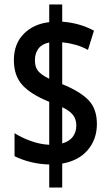

<svg xmlns="http://www.w3.org/2000/svg" viewBox="-20 -780 494 858"><path d="M200 -45Q157 -46 117 -56Q77 -66 45 -82V-185Q76 -165 117.5 -150Q159 -135 200 -133V-325Q118 -358 80 -400Q42 -442 42 -511Q42 -584 86 -628.5Q130 -673 200 -681V-760H258V-683Q334 -678 400 -643L373 -557Q346 -572 317 -580Q288 -588 258 -591V-404Q337 -372 375 -333Q413 -294 413 -226Q413 -158 372.5 -110Q332 -62 258 -49V58H200ZM200 -590Q168 -584 152 -563Q136 -542 136 -511Q136 -480 150.5 -462.5Q165 -445 200 -428ZM258 -139Q290 -148 305.5 -169Q321 -190 321 -219Q321 -248 305.5 -267Q290 -286 258 -301Z"/></svg>

Font: Noto Sans Lao ExtraCondensed SemiBold
Style: Regular
Weight: 600
Width: 2
Designer: Monotype Design Team
Foundry: Monotype Imaging Inc.
Version: Version 2.003; ttfautohint (v1.8.4.7-5d5b)